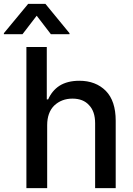

<svg xmlns="http://www.w3.org/2000/svg" viewBox="-65 -969 687 989"><path d="M71 0V-727H176V-457H183Q203 -502 241 -527Q282 -553 344 -553Q428 -553 480 -501Q531 -449 531 -347V0H425V-334Q425 -395 394 -427Q364 -461 308 -461Q252 -461 214 -425Q178 -389 178 -324V0ZM51 -793H-45V-798L80 -949H169L293 -798V-793H197L124 -888Z"/></svg>

Font: Sinter Medium
Style: Regular
Weight: 500
Foundry: Adobe & rsms
Version: Version 1.000